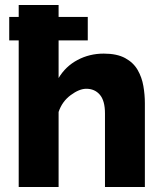

<svg xmlns="http://www.w3.org/2000/svg" viewBox="-20 -750 652 770"><path d="M561 0H401V-295Q401 -346 380.5 -370Q360 -394 326 -394Q298 -394 263.5 -368.5Q229 -343 215 -301V0H55V-588H17V-682H55V-730H215V-682H332V-588H215V-437Q243 -484 291 -509.5Q339 -535 396 -535Q449 -535 482 -517Q515 -499 532 -469.5Q549 -440 555 -405Q561 -370 561 -336Z"/></svg>

Font: Raleway ExtraBold
Style: Regular
Weight: 800
Designer: Matt McInerney, Pablo Impallari, Rodrigo Fuenzalida
Foundry: Matt McInerney, Pablo Impallari, Rodrigo Fuenzalida
Version: Version 4.026